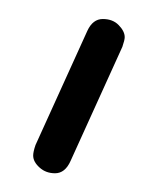

<svg xmlns="http://www.w3.org/2000/svg" viewBox="-20 -682 169 206"><path d="M73.7 -648.9 18.1 -526.4C16.4 -521.5 15.6 -517.7 15.6 -515.1C15.6 -510.6 17.9 -506.3 22.5 -502.2C27 -498.1 32.6 -496.1 39.1 -496.1C46.2 -496.1 51.8 -500.5 55.7 -509.3L111.3 -631.8C113 -636.7 113.8 -640.1 113.8 -642.1C113.8 -646.3 111.7 -650.6 107.4 -655C103.2 -659.4 97.5 -661.6 90.3 -661.6C83.2 -661.6 77.6 -657.4 73.7 -648.9Z"/></svg>

Font: Nathan
Style: Regular
Weight: 400
Designer: Peter Wiegel
Foundry: Peter Wiegel
Version: Version 1.001 2009